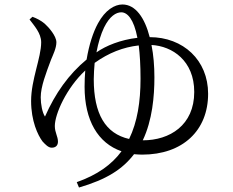

<svg xmlns="http://www.w3.org/2000/svg" viewBox="-20 -776 1040 858"><path d="M618 -149C661 -239 670 -347 670 -430C670 -481 666 -530 657 -575C750 -570 848 -505 848 -365C848 -216 738 -149 619 -149ZM399 -422C399 -446 401 -471 403 -495C466 -540 530 -565 600 -573C605 -533 608 -484 608 -424C608 -322 594 -231 557 -155C451 -179 399 -267 399 -422ZM445 -653C470 -704 499 -721 522 -721C549 -721 578 -691 594 -607C518 -598 454 -572 411 -542C419 -585 431 -624 445 -653ZM112 -689C132 -662 164 -628 164 -587C164 -518 119 -420 119 -325C119 -235 149 -172 170 -144C183 -130 196 -116 211 -116C230 -116 239 -127 239 -143C239 -167 225 -183 225 -213C225 -266 277 -383 361 -461C359 -438 358 -414 358 -388C358 -238 418 -136 523 -100C479 -40 414 6 323 38L333 62C456 26 527 -19 579 -87C591 -86 603 -85 615 -85C797 -85 910 -193 910 -357C910 -507 799 -610 649 -610C627 -696 586 -756 527 -756C492 -756 450 -731 418 -672C396 -632 378 -576 367 -510C287 -444 227 -359 181 -255C169 -273 162 -310 162 -341C162 -389 186 -450 208 -509C217 -531 232 -561 232 -587C232 -615 198 -654 180 -670C162 -685 144 -694 125 -701Z"/></svg>

Font: Source Han Serif K
Style: Regular
Weight: 400
Designer: Ryoko NISHIZUKA 西塚涼子 (kana & ideographs); Frank Grießhammer (Latin, Greek & Cyrillic); Wenlong ZHANG 张文龙 (bopomofo); San
Foundry: Adobe Systems Incorporated
Version: Version 1.001;PS 1.001;hotconv 16.6.54;makeotf.lib2.5.65590